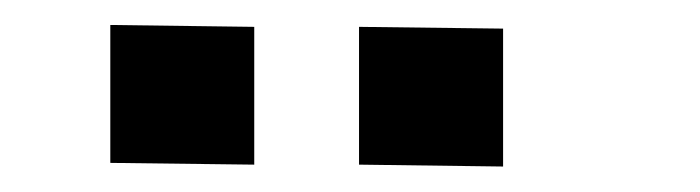

<svg xmlns="http://www.w3.org/2000/svg" viewBox="-20 -662 558 153"><path d="M67.9 -642.1 182.6 -640.6V-530.8L67.9 -532.2ZM266.1 -640.6 380.9 -639.2V-529.3L266.1 -530.8Z"/></svg>

Font: FantasqueSansM Nerd Font
Style: Regular
Weight: 400
Monospace: yes
Designer: Jany Belluz
Version: Version 1.8.0 ; ttfautohint (v1.8.2);Nerd Fonts 3.4.0